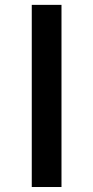

<svg xmlns="http://www.w3.org/2000/svg" viewBox="-20 -750 374 770"><path d="M107.4 0V-730.5H226.6V0Z"/></svg>

Font: GenEi M Gothic v2 Medium
Style: Regular
Weight: 500
Version: Version 2.0